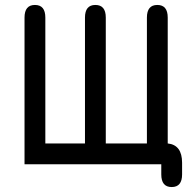

<svg xmlns="http://www.w3.org/2000/svg" viewBox="-20 -657 793 775"><path d="M323 -78V-586Q323 -637 365 -637Q407 -637 407 -586V-78H573V-586Q573 -637 615 -637Q657 -637 657 -586V-78Q715 -72 715 0V47Q715 98 673 98Q631 98 631 47V6H79V-586Q79 -637 121 -637Q163 -637 163 -586V-78Z"/></svg>

Font: Jura
Style: Bold
Weight: 700
Designer: Daniel Johnson, Alexei Vanyashin
Foundry: Daniel Johnson
Version: Version 5.103